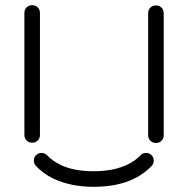

<svg xmlns="http://www.w3.org/2000/svg" viewBox="-20 -690 730 740"><path d="M134 -170Q134 -157 125.5 -148.5Q117 -140 104 -140Q91 -140 82.5 -148.5Q74 -157 74 -170V-640Q74 -653 82.5 -661.5Q91 -670 104 -670Q117 -670 125.5 -661.5Q134 -653 134 -640ZM211 -56 212 -55Q264 -30 341 -30Q418 -30 472 -56Q501 -70 521 -91Q529 -100 541.5 -100.5Q554 -101 563 -93Q572 -85 572.5 -72.5Q573 -60 565 -51Q537 -21 498 -2Q434 30 341 30Q252 30 185 -2Q146 -21 118 -51Q110 -60 110.5 -72.5Q111 -85 120 -93Q129 -101 141.5 -100.5Q154 -100 162 -91Q182 -70 211 -56ZM551 -639Q551 -652 559.5 -660.5Q568 -669 581 -669Q594 -669 602.5 -660.5Q611 -652 611 -639V-169Q611 -156 602.5 -147.5Q594 -139 581 -139Q568 -139 559.5 -147.5Q551 -156 551 -169Z"/></svg>

Font: Beon
Style: Medium
Weight: 500
Designer: BSozoo
Foundry: BSozoo
Version: Version 001.000